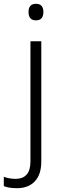

<svg xmlns="http://www.w3.org/2000/svg" viewBox="-72 -749 325 1009"><path d="M78 -686Q78 -729 117 -729Q156 -729 156 -686Q156 -642 117 -642Q78 -642 78 -686ZM17 240Q-6 240 -23 237Q-40 234 -52 229V180Q-24 191 11 191Q47 191 67.5 169Q88 147 88 99V-532H145V100Q145 168 111 204Q77 240 17 240Z"/></svg>

Font: Noto Sans Light
Style: Regular
Weight: 300
Designer: Monotype Design Team
Foundry: Monotype Imaging Inc.
Version: Version 2.007